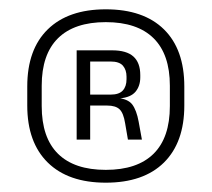

<svg xmlns="http://www.w3.org/2000/svg" viewBox="-20 -668 454 412"><path d="M207 -276Q126.5 -276 82.5 -319.2Q38.5 -362.5 38.5 -441.5V-482.5Q38.5 -562 82.5 -605Q126.5 -648 207 -648Q288 -648 331.8 -605Q375.5 -562 375.5 -482.5V-441.5Q375.5 -362.5 331.8 -319.2Q288 -276 207 -276ZM207 -303.5Q274.5 -303.5 309.5 -338Q344.5 -372.5 344.5 -440.5V-484Q344.5 -551.5 309.5 -586Q274.5 -620.5 207 -620.5Q139.5 -620.5 104.5 -586Q69.5 -551.5 69.5 -484V-440.5Q69.5 -372.5 104.5 -338Q139.5 -303.5 207 -303.5ZM254.5 -368.5 248.5 -403.5Q245 -425.5 236.5 -433.5Q228 -441.5 210 -441.5H164V-465H217.5Q235.5 -465 243.5 -473.8Q251.5 -482.5 251.5 -498V-503.5Q251.5 -518 243.8 -527Q236 -536 217.5 -536H163.5V-560H220.5Q251.5 -560 266.2 -546.8Q281 -533.5 281 -507V-502Q281 -483.5 270.8 -471.2Q260.5 -459 237.5 -457L236.5 -453.5L230.5 -458Q254.5 -456 263.8 -443.8Q273 -431.5 277.5 -407L284.5 -368.5ZM144.5 -368.5V-560H173.5V-457V-447.5V-368.5Z"/></svg>

Font: Anek Gujarati Medium Light
Style: Regular
Weight: 300
Version: Version 1.003